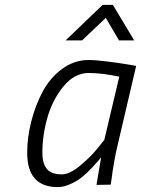

<svg xmlns="http://www.w3.org/2000/svg" viewBox="-20 -755 576 784"><path d="M343 -457C377.7 -457 419 -452 467 -442L406 -184L378 -149C359.3 -125.7 335.7 -102.2 307 -78.5C278.3 -54.8 253.7 -43 233 -43C204.3 -43 183.8 -50.3 171.5 -65C159.2 -79.7 153 -101.7 153 -131C153 -178.3 159.8 -226.2 173.5 -274.5C187.2 -322.8 209 -365.3 239 -402C269 -438.7 303.7 -457 343 -457ZM216 9C232.7 9 250.3 4.7 269 -4C287.7 -12.7 303.7 -22.5 317 -33.5C330.3 -44.5 343.5 -57 356.5 -71C369.5 -85 378.2 -94.7 382.5 -100L393 -113C390.3 -99 384 -61.3 374 0L432 -1L436 -27C438 -44.3 441.3 -66.3 446 -93C450.7 -119.7 455.3 -142.3 460 -161L536 -486L501 -492C477.7 -496 449.8 -500 417.5 -504C385.2 -508 360 -510 342 -510C302.7 -510 266.5 -497.8 233.5 -473.5C200.5 -449.2 174 -418.2 154 -380.5C134 -342.8 118.5 -302.2 107.5 -258.5C96.5 -214.8 91 -172.3 91 -131C91 -37.7 132.7 9 216 9ZM315 -590 412 -682 466 -590H528L441 -735H399L248 -590Z"/></svg>

Font: RazerF5 Light
Style: Italic
Weight: 300
Foundry: Razer Inc.
Version: Version 2